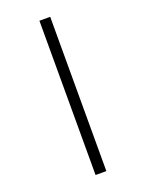

<svg xmlns="http://www.w3.org/2000/svg" viewBox="-188 -939 926 1221"><g transform="rotate(-20 275.5 -329.0)"><path d="M239 193V-851H312V193Z"/></g></svg>

Font: Noto Sans Tamil UI SemiCondensed
Style: Regular
Weight: 400
Width: 4
Designer: Jelle Bosma - Monotype Design Team
Foundry: Monotype Imaging Inc.
Version: Version 2.004